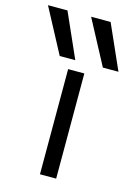

<svg xmlns="http://www.w3.org/2000/svg" viewBox="-199 -854 647 917"><g transform="rotate(15 124.5 -395.0)"><path d="M38 -570 -79 -790H17.4L115 -570ZM251.3 -570 134.3 -790H230.7L328.4 -570ZM93 0V-520H173.1V0Z"/></g></svg>

Font: M PLUS 2 Thin
Style: Regular
Weight: 100
Designer: Coji Morishita
Foundry: UNDERFOREST DESIGN
Version: Version 1.001